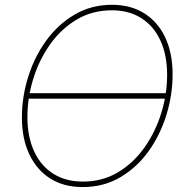

<svg xmlns="http://www.w3.org/2000/svg" viewBox="-20 -757 766 787"><path d="M668 -375 664.1 -352.5H90.8L94.7 -375ZM318.8 9.8Q241.2 9.8 185.5 -25.6Q129.9 -61 99.9 -125.2Q69.8 -189.5 69.8 -275.4Q69.8 -359.9 95.5 -441.9Q121.1 -523.9 169.4 -590.6Q217.8 -657.2 285.9 -697.3Q354 -737.3 439.5 -737.3Q516.6 -737.3 572.3 -701.9Q627.9 -666.5 657.7 -602.5Q687.5 -538.6 687.5 -452.1Q687.5 -368.2 662.1 -285.9Q636.7 -203.6 588.9 -137Q541 -70.3 472.9 -30.3Q404.8 9.8 318.8 9.8ZM319.8 -12.7Q399.9 -12.7 463.6 -50.8Q527.3 -88.9 572.3 -152.6Q617.2 -216.3 641.1 -293.7Q665 -371.1 665 -450.2Q665 -530.8 637.9 -590.1Q610.8 -649.4 560.1 -682.1Q509.3 -714.8 439 -714.8Q358.4 -714.8 294.4 -676.8Q230.5 -638.7 185.3 -575Q140.1 -511.2 116.2 -433.6Q92.3 -356 92.3 -276.9Q92.3 -197.3 119.4 -137.7Q146.5 -78.1 197.5 -45.4Q248.5 -12.7 319.8 -12.7Z"/></svg>

Font: Inter 20pt Thin
Style: Italic
Weight: 250
Italic angle: -9.3988°
Version: Version 4.001;git-66647c0bb